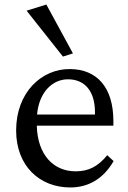

<svg xmlns="http://www.w3.org/2000/svg" viewBox="-20 -816 563 845"><path d="M289 9C369 9 435 -29 480 -107L452 -133C411 -83 370 -62 313 -62C215 -62 145 -135 142 -263H479V-283C479 -431 407 -511 289 -512C164 -514 51 -410 51 -242C51 -84 156 9 289 9ZM97 -769 257 -567 301 -581 184 -796ZM143 -312C153 -416 215 -467 279 -467C353 -467 398 -415 398 -322V-312Z"/></svg>

Font: TPK Tissa Web Quiz
Style: Regular
Weight: 400
Designer: Jacques Le Bailly, Suppakit Chalermlarp | Katatrad Co.,Ltd.
Foundry: Jacques Le Bailly, Cadson Demak Co.,Ltd.
Version: Version 5.000;Glyphs 3.1.2 (3151)